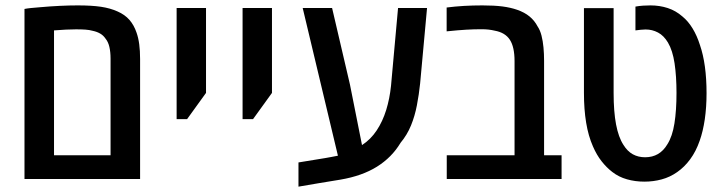

<svg xmlns="http://www.w3.org/2000/svg" viewBox="-20 -660 2671 708"><path d="M70.3 0V-627Q79.6 -628.9 94 -630.4Q108.4 -631.8 127 -633.3Q164.6 -636.7 200.2 -638.4Q235.8 -640.1 266.6 -640.1Q318.4 -640.1 352.5 -635Q386.7 -629.9 413.6 -617.7Q440.4 -606 457.3 -586.7Q474.1 -567.4 483.4 -540Q490.2 -521 493.4 -496.8Q496.6 -472.7 496.6 -442.4V0ZM179.2 -87.4H387.7V-443.8Q387.7 -468.3 383.3 -487.1Q378.9 -505.9 369.1 -517.6Q361.3 -529.3 349.6 -536.1Q337.9 -543 321.8 -546.4Q309.6 -549.8 294.7 -550.8Q279.8 -551.8 260.3 -551.8Q242.7 -551.8 222.9 -550.8Q203.1 -549.8 179.2 -547.9Z M631.3 -220.7V-630.4H739.7V-317.4L669.9 -220.7Z M874.5 -220.7V-630.4H982.9V-317.4L913.1 -220.7Z M1080.6 28.3V-61L1179.2 -77.1Q1190.9 -79.1 1202.4 -81.3Q1213.9 -83.5 1226.1 -85.9L1096.2 -630.4H1204.6L1270.5 -348.1L1314.9 -125Q1347.2 -146 1369.1 -179.2Q1391.1 -212.4 1404.1 -254.4Q1417 -296.4 1421.9 -343.8L1447.8 -630.4H1554.7L1529.3 -353Q1524.9 -311 1517.3 -271.7Q1509.8 -232.4 1495.6 -197.5Q1481.4 -162.6 1457 -133.3Q1424.8 -79.6 1370.1 -45.4Q1315.4 -11.2 1235.4 2.4Q1194.8 8.8 1156.2 15.4Q1117.7 22 1080.6 28.3Z M1627.4 0V-87.4H1877.4V-434.6Q1877.4 -486.8 1860.1 -513.4Q1842.8 -540 1804.2 -546.9Q1794.4 -549.3 1782.2 -550.8Q1770 -552.2 1756.3 -552.2Q1727.5 -552.2 1698.7 -550.5Q1669.9 -548.8 1627 -544.4V-632.3Q1657.7 -636.2 1690.7 -638.2Q1723.6 -640.1 1758.8 -640.1Q1802.7 -640.1 1832.8 -636.2Q1862.8 -632.3 1886.7 -624Q1914.6 -614.3 1932.9 -599.1Q1951.2 -584 1962.4 -562.5Q1971.7 -548.8 1976.8 -528.8Q1981.9 -508.8 1984.1 -485.1Q1986.3 -461.4 1986.3 -436V-87.4H2050.8V0Z M2356 9.8Q2322.3 9.8 2292 1.2Q2261.7 -7.3 2237.8 -25.9Q2216.8 -42 2198.5 -65.2Q2180.2 -88.4 2166.5 -120.1Q2149.4 -158.7 2141.4 -207.8Q2133.3 -256.8 2133.3 -317.4V-629.9H2242.7V-317.4Q2242.7 -248.5 2251.7 -201.2Q2260.7 -153.8 2278.8 -126Q2293.5 -102.1 2313.5 -91.1Q2333.5 -80.1 2358.9 -80.1Q2385.7 -80.1 2406.2 -92Q2426.8 -104 2440.9 -127.9Q2459.5 -157.2 2467 -205.1Q2474.6 -252.9 2474.6 -317.4Q2474.6 -378.4 2467.5 -426.3Q2460.4 -474.1 2442.9 -503.4Q2427.7 -528.8 2406.5 -540Q2385.3 -551.3 2360.8 -551.3Q2352.1 -551.3 2343.3 -550.3Q2334.5 -549.3 2323.2 -547.9V-635.7Q2336.9 -638.2 2351.6 -639.2Q2366.2 -640.1 2378.9 -640.1Q2412.1 -640.1 2442.1 -630.4Q2472.2 -620.6 2496.6 -599.1Q2517.6 -582 2533.9 -555.2Q2550.3 -528.3 2561 -494.1Q2573.2 -459 2579.3 -414.3Q2585.4 -369.6 2585.4 -316.4Q2585.4 -264.6 2578.9 -220Q2572.3 -175.3 2560.1 -141.1Q2546.4 -101.6 2525.1 -72.8Q2503.9 -43.9 2477.1 -25.4Q2450.7 -6.8 2419.9 1.5Q2389.2 9.8 2356 9.8Z"/></svg>

Font: Open Sans SemiCondensed SemiBold
Style: Regular
Weight: 600
Width: 4
Designer: Monotype Design Team
Foundry: Monotype Imaging Inc.
Version: Version 3.000